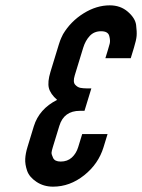

<svg xmlns="http://www.w3.org/2000/svg" viewBox="-20 -693 532 719"><path d="M169 -424C161.3 -398.7 159.3 -378.5 163 -363.5C166.8 -348.5 177.1 -333.7 193.9 -319C149 -296.3 119.9 -263.3 106.6 -220L82.8 -142C78.1 -126.7 75.3 -112.2 74.5 -98.5C73.7 -84.8 76 -70 81.4 -54C86.8 -38 98.6 -24 116.6 -12C134.6 0 155.2 6 178.6 6C220.6 6 259.4 -8.2 295 -36.5C330.7 -64.8 355 -100 367.8 -142L382.8 -191H287.8L272.8 -142C267.9 -126 259.9 -113 248.9 -103C237.8 -93 224 -88 207.3 -88C192.6 -88 183.2 -92.5 178.9 -101.5C174.7 -110.5 172.7 -117.2 173 -121.5C173.4 -125.8 174.9 -132.7 177.8 -142L202.3 -222C213.7 -259.3 239.4 -278 279.4 -278H296.4L322.1 -362H305.1C296.4 -362 288.4 -362.7 281.2 -364C273.9 -365.3 267.3 -369.3 261.3 -376C255.4 -382.7 254.9 -394.3 260 -411L291.5 -514C297 -532 305.2 -546.8 316.1 -558.5C327 -570.2 341.2 -576 358.5 -576C375.8 -576 386 -570.2 389.1 -558.5C392.2 -546.8 392.8 -537.2 390.8 -529.5C388.8 -521.8 386.5 -514 384.1 -506L374.6 -475H469.6L481.5 -514C487.4 -533.3 490.8 -548.2 491.6 -558.5C492.5 -568.8 491.8 -582.5 489.7 -599.5C487.5 -616.5 477.2 -633 458.8 -649C440.4 -665 417.8 -673 391.1 -673C357.8 -673 325.1 -663 293 -643C260.9 -623 235.2 -597 216.1 -565C211.1 -555 207.5 -547.2 205.4 -541.5C203.4 -535.8 201.6 -530.7 200.2 -526Z"/></svg>

Font: Din Kursivschrift
Style: Condensed Italic Polish
Weight: 400
Version: Version 1.07